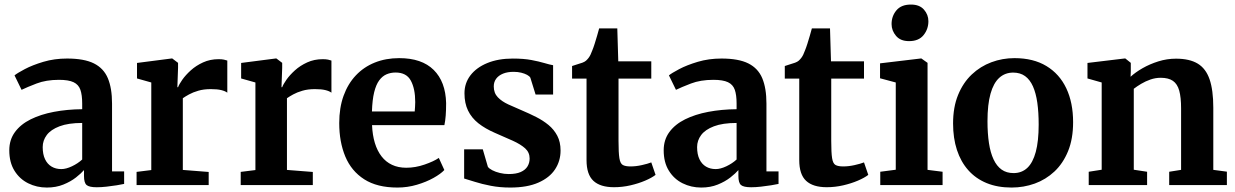

<svg xmlns="http://www.w3.org/2000/svg" viewBox="-20 -831 5545 862"><path d="M190.2 11Q145 11 106.6 -8.1Q68.2 -27.1 45 -64.5Q21.7 -101.8 21.7 -156.3Q21.7 -203.6 47.2 -238.2Q72.6 -272.8 117.6 -295.2Q162.5 -317.5 221.8 -328.8Q281.1 -340.1 349 -340.7V-366.2Q349 -404.7 340.9 -427.9Q332.8 -451.2 310.3 -461.9Q287.8 -472.6 244.8 -472.6Q187 -472.6 143.9 -456Q100.8 -439.4 76.8 -427.7L45.2 -492.6Q57.1 -502.6 91.3 -520.7Q125.4 -538.7 174.8 -553.5Q224.2 -568.2 281.3 -568.2Q357.8 -568.2 401.7 -546.3Q445.6 -524.3 464.3 -479.6Q483 -434.9 483 -366V-61.4H537.3V-5.3Q525.9 -2.7 504.4 0.8Q482.9 4.3 458.6 7Q434.3 9.7 414.5 9.7Q380.6 9.7 368.8 -0.3Q357.1 -10.3 357.1 -41.1V-67.4Q344.6 -52.8 321 -34.2Q297.4 -15.7 264.4 -2.4Q231.5 11 190.2 11ZM255.1 -71.9Q276.6 -71.9 303.2 -84.5Q329.7 -97.1 349 -114.9V-279Q286.6 -278.9 247.3 -264Q208.1 -249.1 189.9 -224.7Q171.7 -200.2 171.7 -170.7Q171.7 -138 182.3 -116.1Q192.8 -94.2 211.7 -83Q230.5 -71.9 255.1 -71.9Z M593.2 0V-59.3L659.2 -67.5V-460.7L595.1 -478.8V-548.4L750.7 -568.5H753.4L779.4 -548.8V-526.9L776.3 -439.4H779.4Q783.9 -452.1 798.4 -472.9Q812.9 -493.7 836.5 -515.1Q860 -536.4 891.6 -550.8Q923.2 -565.3 961.5 -565.3Q975.6 -565.3 985.2 -563.3Q994.8 -561.3 1000.5 -559.1V-414.9Q990.9 -422.2 973.3 -426.5Q955.7 -430.9 926.4 -430.9Q894.6 -430.9 870.3 -423.7Q846 -416.6 829 -407.2Q811.9 -397.9 800.8 -390V-68.1L916.9 -59V0Z M1060.7 0V-59.3L1126.7 -67.5V-460.7L1062.6 -478.8V-548.4L1218.2 -568.5H1220.9L1246.9 -548.8V-526.9L1243.8 -439.4H1246.9Q1251.4 -452.1 1265.9 -472.9Q1280.4 -493.7 1304 -515.1Q1327.5 -536.4 1359.1 -550.8Q1390.7 -565.3 1429 -565.3Q1443.1 -565.3 1452.7 -563.3Q1462.3 -561.3 1468 -559.1V-414.9Q1458.4 -422.2 1440.8 -426.5Q1423.2 -430.9 1393.9 -430.9Q1362.1 -430.9 1337.8 -423.7Q1313.5 -416.6 1296.5 -407.2Q1279.4 -397.9 1268.3 -390V-68.1L1384.4 -59V0Z M1764.2 11Q1673.1 11 1615.3 -26Q1557.5 -63 1530.2 -128.4Q1503 -193.8 1503 -278.5Q1503 -346.7 1522.4 -400.7Q1541.9 -454.7 1577.5 -492.4Q1613.1 -530.2 1662.6 -550.1Q1712.1 -570 1772.2 -570Q1873.6 -570 1927.1 -517.1Q1980.5 -464.2 1982.9 -368.3Q1982.9 -335.8 1981 -311.7Q1979.1 -287.6 1975.1 -269.3H1650.3Q1652.2 -224.7 1662.9 -189.3Q1673.7 -153.8 1693 -128.9Q1712.2 -104 1740 -91Q1767.7 -77.9 1804.1 -77.9Q1844.9 -77.9 1886.2 -92.2Q1927.4 -106.4 1950.1 -122L1974.9 -67.7Q1958.8 -50.4 1926.3 -32.2Q1893.8 -14 1851.5 -1.5Q1809.3 11 1764.2 11ZM1649.9 -330.6H1841.9Q1842.7 -340.5 1843.4 -351.6Q1844.2 -362.7 1844.2 -372.8Q1844.2 -432.5 1824.5 -468.9Q1804.9 -505.4 1755.9 -505.4Q1734 -505.4 1715.4 -497.4Q1696.8 -489.5 1682.5 -470.2Q1668.3 -451 1659.9 -417Q1651.5 -383 1649.9 -330.6Z M2271 11Q2223.8 11 2183.3 3.1Q2142.8 -4.8 2112.2 -14.6Q2081.6 -24.3 2063.8 -29.5V-160.7H2147.5L2170.3 -82.3Q2175.4 -74.4 2190 -66.8Q2204.6 -59.1 2224.3 -54.4Q2243.9 -49.6 2264.1 -49.6Q2296.8 -49.6 2317.5 -58.6Q2338.2 -67.7 2348 -83.5Q2357.8 -99.4 2357.8 -119.4Q2357.8 -146.7 2337.8 -164.9Q2317.7 -183 2282.8 -198.9Q2247.9 -214.8 2202.3 -234.3Q2158.4 -253.3 2127.7 -277.5Q2097.1 -301.8 2081.2 -334.8Q2065.3 -367.7 2065.3 -412.1Q2065.3 -457.6 2092 -492.7Q2118.8 -527.7 2167.6 -547.9Q2216.5 -568.1 2282.1 -568.1Q2330.7 -568.1 2365.5 -561.6Q2400.3 -555 2424.1 -547.9Q2448 -540.7 2463.2 -538.2V-406.7H2384.5L2361 -482.3Q2357.1 -489.1 2346.2 -495Q2335.3 -500.9 2319.9 -504.7Q2304.5 -508.5 2286.2 -508.5Q2258.9 -508.6 2238.7 -500.5Q2218.5 -492.3 2207.7 -477.7Q2196.8 -463.1 2196.8 -443.1Q2196.8 -413.2 2215 -394.3Q2233.1 -375.4 2262.5 -362Q2291.8 -348.7 2324.4 -334.8Q2356.3 -321.3 2387.2 -305.7Q2418 -290.1 2442.7 -269.8Q2467.3 -249.5 2482 -221.5Q2496.7 -193.6 2496.7 -155Q2496.7 -108.3 2472 -70.8Q2447.3 -33.2 2397 -11.1Q2346.8 11 2271 11Z M2736.5 9.5Q2674.9 9.5 2644.1 -19.2Q2613.3 -47.9 2613.3 -112V-478.1H2548.4V-534.6Q2559.9 -538.8 2572.1 -542.3Q2584.3 -545.8 2594.6 -549.5Q2604.9 -553.3 2611.1 -558.7Q2617.7 -564.8 2622.4 -571Q2627.1 -577.2 2631.1 -585.3Q2635 -593.5 2639.1 -604.5Q2644.4 -617.3 2649.9 -634.8Q2655.4 -652.4 2660.8 -670.8Q2666.2 -689.1 2670 -703.6H2751.4L2755.8 -555.7H2904V-478.1H2756.9V-198.1Q2756.9 -145.1 2760.8 -120.9Q2764.6 -96.6 2776.3 -90.2Q2788 -83.8 2810.7 -83.8Q2835.4 -83.8 2861.8 -89.8Q2888.2 -95.7 2904 -101.9L2923.2 -45.9Q2906.2 -32.7 2876.5 -20Q2846.9 -7.3 2810.5 1.1Q2774.1 9.5 2736.5 9.5Z M3128.2 11Q3083 11 3044.6 -8.1Q3006.2 -27.1 2983 -64.5Q2959.7 -101.8 2959.7 -156.3Q2959.7 -203.6 2985.2 -238.2Q3010.6 -272.8 3055.6 -295.2Q3100.5 -317.5 3159.8 -328.8Q3219.1 -340.1 3287 -340.7V-366.2Q3287 -404.7 3278.9 -427.9Q3270.8 -451.2 3248.3 -461.9Q3225.8 -472.6 3182.8 -472.6Q3125 -472.6 3081.9 -456Q3038.8 -439.4 3014.8 -427.7L2983.2 -492.6Q2995.1 -502.6 3029.3 -520.7Q3063.4 -538.7 3112.8 -553.5Q3162.2 -568.2 3219.3 -568.2Q3295.8 -568.2 3339.7 -546.3Q3383.6 -524.3 3402.3 -479.6Q3421 -434.9 3421 -366V-61.4H3475.3V-5.3Q3463.9 -2.7 3442.4 0.8Q3420.9 4.3 3396.6 7Q3372.3 9.7 3352.5 9.7Q3318.6 9.7 3306.8 -0.3Q3295.1 -10.3 3295.1 -41.1V-67.4Q3282.6 -52.8 3259 -34.2Q3235.4 -15.7 3202.4 -2.4Q3169.5 11 3128.2 11ZM3193.1 -71.9Q3214.6 -71.9 3241.2 -84.5Q3267.7 -97.1 3287 -114.9V-279Q3224.6 -278.9 3185.3 -264Q3146.1 -249.1 3127.9 -224.7Q3109.7 -200.2 3109.7 -170.7Q3109.7 -138 3120.3 -116.1Q3130.8 -94.2 3149.7 -83Q3168.5 -71.9 3193.1 -71.9Z M3691.5 9.5Q3629.9 9.5 3599.1 -19.2Q3568.3 -47.9 3568.3 -112V-478.1H3503.4V-534.6Q3514.9 -538.8 3527.1 -542.3Q3539.3 -545.8 3549.6 -549.5Q3559.9 -553.3 3566.1 -558.7Q3572.7 -564.8 3577.4 -571Q3582.1 -577.2 3586.1 -585.3Q3590 -593.5 3594.1 -604.5Q3599.4 -617.3 3604.9 -634.8Q3610.4 -652.4 3615.8 -670.8Q3621.2 -689.1 3625 -703.6H3706.4L3710.8 -555.7H3859V-478.1H3711.9V-198.1Q3711.9 -145.1 3715.8 -120.9Q3719.6 -96.6 3731.3 -90.2Q3743 -83.8 3765.7 -83.8Q3790.4 -83.8 3816.8 -89.8Q3843.2 -95.7 3859 -101.9L3878.2 -45.9Q3861.2 -32.7 3831.5 -20Q3801.9 -7.3 3765.5 1.1Q3729.1 9.5 3691.5 9.5Z M3932 0V-59.9L4001.6 -69V-460.7L3931 -479.6V-546.6L4114.6 -568.5H4116.6L4144.3 -548.8V-68.4L4211.8 -59.9V0ZM4060.7 -646.4Q4022.6 -646.4 4002.7 -670.1Q3982.8 -693.7 3982.8 -723Q3982.8 -758.5 4004.5 -784.5Q4026.2 -810.5 4069.2 -810.5H4070.2Q4108.3 -810.5 4128.2 -787.8Q4148.1 -765.1 4148.1 -735.8Q4148.1 -700.3 4126.4 -673.3Q4104.7 -646.4 4061.7 -646.4Z M4258.9 -276.6Q4258.9 -349.9 4281.4 -404.8Q4303.9 -459.8 4342.7 -496.5Q4381.5 -533.2 4431 -551.6Q4480.4 -570 4534.6 -570Q4619.3 -570 4678 -534.5Q4736.7 -499 4767.2 -434.6Q4797.8 -370.1 4797.8 -282.4Q4797.8 -207.8 4775.3 -152.6Q4752.8 -97.4 4714 -61Q4675.1 -24.7 4625.5 -6.8Q4575.9 11 4521.7 11Q4458.4 11 4409.4 -9.1Q4360.5 -29.3 4327.1 -67Q4293.6 -104.7 4276.2 -157.9Q4258.9 -211 4258.9 -276.6ZM4530.4 -53.9Q4567.3 -53.9 4592.2 -77.3Q4617.2 -100.7 4630.2 -149.1Q4643.2 -197.5 4643.2 -272Q4643.2 -326.6 4637.1 -369.9Q4630.9 -413.1 4617.5 -443.3Q4604 -473.5 4582.2 -489.3Q4560.3 -505.1 4528.8 -505.1Q4492.1 -505.1 4466.3 -481.7Q4440.5 -458.3 4427 -410.2Q4413.4 -362 4413.4 -287Q4413.4 -231.9 4420 -188.6Q4426.6 -145.4 4440.7 -115.4Q4454.7 -85.4 4476.8 -69.6Q4499 -53.9 4530.4 -53.9Z M4926.1 -69V-460.7L4862.3 -478.8V-548.4L5029.3 -568.5H5032.3L5056.8 -548.8V-510.3L5055.8 -486.4Q5077.1 -506.1 5109.4 -524.7Q5141.7 -543.2 5180.4 -555.4Q5219 -567.6 5259.8 -567.6Q5320.4 -567.6 5357.1 -545.5Q5393.8 -523.4 5410.5 -474.9Q5427.2 -426.4 5427.2 -347.3V-68.4L5488.2 -60.3V0H5229.2V-59.9L5282.6 -68.4V-344.3Q5282.6 -393.8 5274.3 -424Q5265.9 -454.2 5245.9 -468Q5225.9 -481.8 5190.9 -481.8Q5167.6 -481.8 5145.1 -474Q5122.6 -466.2 5103.4 -454.7Q5084.1 -443.2 5070.2 -432.4V-69L5130 -59.9V0H4867.9V-59.9Z"/></svg>

Font: Merriweather Light
Style: Regular
Weight: 300
Designer: Eben Sorkin
Foundry: Eben Sorkin
Version: Version 2.100